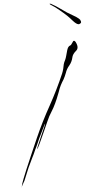

<svg xmlns="http://www.w3.org/2000/svg" viewBox="-20 -958 494 1007"><path d="M358.4 -732.4Q363.3 -744.1 368.2 -744.1Q368.2 -744.1 369.1 -744.1Q374 -742.2 377 -737.3Q386.7 -721.7 386.7 -710Q386.7 -698.2 377.9 -690.4Q361.3 -673.8 359.4 -656.2Q356.4 -633.8 343.8 -615.2Q330.1 -596.7 325.2 -575.2Q320.3 -557.6 313.5 -542Q305.7 -527.3 298.8 -510.7Q292 -493.2 288.1 -475.6Q283.2 -457 277.3 -439.5Q269.5 -415 259.8 -392.6Q249 -371.1 238.3 -347.7Q236.3 -341.8 227.5 -318.4Q219.7 -294.9 210 -267.6Q198.2 -233.4 187.5 -204.1Q176.8 -175.8 174.8 -175.8Q174.8 -180.7 180.7 -198.2Q186.5 -215.8 193.4 -237.3Q202.1 -263.7 210 -286.1Q217.8 -308.6 216.8 -308.6Q214.8 -308.6 206.1 -285.2Q196.3 -261.7 186.5 -234.4Q178.7 -211.9 172.9 -194.3Q166 -175.8 165 -173.8Q157.2 -149.4 147.5 -126Q138.7 -102.5 129.9 -79.1Q124 -62.5 119.1 -44.9Q114.3 -27.3 108.4 -10.7Q105.5 -2.9 99.6 8.8Q93.8 19.5 93.8 28.3Q95.7 2.9 103.5 -20.5Q110.4 -44.9 118.2 -68.4Q131.8 -110.4 145.5 -151.4Q160.2 -193.4 173.8 -235.4Q203.1 -321.3 240.2 -403.3Q277.3 -486.3 305.7 -572.3Q309.6 -585 311.5 -596.7Q313.5 -608.4 314.5 -621.1Q316.4 -631.8 321.3 -642.6Q325.2 -653.3 327.1 -665Q333 -703.1 337.9 -710Q341.8 -716.8 346.7 -718.8Q349.6 -719.7 352.5 -722.7Q354.5 -724.6 358.4 -732.4Q358.4 -732.4 365.2 -717.8Q372.1 -703.1 377 -693.4Q377 -693.4 358.4 -732.4ZM394.5 -831.1Q392.6 -831.1 391.6 -831.1Q380.9 -831.1 362.3 -848.6Q340.8 -869.1 333 -875Q314.5 -889.6 293 -904.3Q271.5 -919.9 250 -930.7Q240.2 -935.5 240.2 -937.5Q240.2 -938.5 242.2 -938.5Q242.2 -938.5 243.2 -938.5Q248 -938.5 252 -935.5Q272.5 -926.8 292 -915Q311.5 -903.3 331.1 -892.6Q345.7 -884.8 363.3 -877Q379.9 -870.1 393.6 -860.4Q401.4 -855.5 404.3 -846.7Q405.3 -843.8 405.3 -841.8Q405.3 -835.9 394.5 -831.1Z"/></svg>

Font: Margalida Font
Style: Regular
Weight: 400
Designer: Mateu Riera. mateurierasureda@hotmail.com
Version: Version 1.0